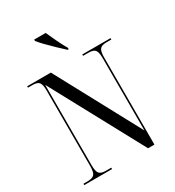

<svg xmlns="http://www.w3.org/2000/svg" viewBox="-220 -1073 1094 1201"><g transform="rotate(-30 327.5 -472.5)"><path d="M31 0V-10H61Q97 -10 110 -25.5Q123 -41 123 -86V-631Q123 -674 110.5 -689Q98 -704 64 -704H31V-714H202L528 -108V-630Q528 -674 515.5 -689Q503 -704 469 -704H429V-714H633V-704H597Q563 -704 550.5 -688.5Q538 -673 538 -629V0H492L133 -665V-86Q133 -41 145.5 -25.5Q158 -10 192 -10H232V0ZM364 -785Q341 -806 311 -834.5Q281 -863 254.5 -890.5Q228 -918 215 -935V-945H298Q313 -911 332 -871Q351 -831 372 -795V-785Z"/></g></svg>

Font: Noto Serif Display Condensed
Style: Regular
Weight: 400
Width: 3
Designer: Monotype Design Team
Foundry: Monotype Imaging Inc.
Version: Version 2.009